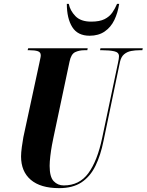

<svg xmlns="http://www.w3.org/2000/svg" viewBox="-20 -964 759 994"><path d="M286 10Q190 10 139.5 -33Q89 -76 89 -154Q89 -173 93 -203Q97 -233 101 -254L183 -634Q186 -651 188.5 -660.5Q191 -670 191 -678Q191 -694 175.5 -699Q160 -704 134 -704H123L126 -714H434L432 -704H417Q390 -704 369 -694Q348 -684 340 -645L257 -253Q254 -240 249 -213Q244 -186 240.5 -156Q237 -126 237 -105Q237 -48 258 -26Q279 -4 310 -4Q391 -4 437.5 -67.5Q484 -131 509 -250L591 -639Q596 -661 596 -673Q596 -693 571.5 -698.5Q547 -704 510 -704H498L500 -714H719L717 -704H702Q680 -704 659 -700Q638 -696 622.5 -683Q607 -670 601 -643L516 -235Q501 -160 474 -105Q447 -50 402 -20Q357 10 286 10ZM444 -779Q382 -779 354 -824Q326 -869 326 -944H336Q343 -909 370.5 -880.5Q398 -852 452 -852Q496 -852 521.5 -865Q547 -878 561.5 -899Q576 -920 586 -944H597Q590 -898 572 -860.5Q554 -823 522 -801Q490 -779 444 -779Z"/></svg>

Font: Noto Serif Display ExtraCondensed ExtraBold
Style: Italic
Weight: 800
Width: 2
Italic angle: -12°
Designer: Monotype Design Team
Foundry: Monotype Imaging Inc.
Version: Version 2.009